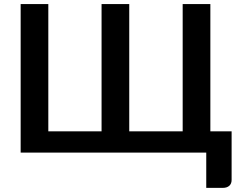

<svg xmlns="http://www.w3.org/2000/svg" viewBox="-20 -743 1174 935"><path d="M1004.4 -103.5H1107.9V133.3Q1107.9 151.4 1096.7 161.6Q1085 171.9 1065.4 171.9H984.4V0H80.6V-723.1H215.3V-103.5H474.6V-723.1H609.4V-103.5H869.6V-723.1H1004.4Z"/></svg>

Font: Lato-SemiBold
Style: Bold
Weight: 500
Designer: Lukasz Dziedzic with Adam Twardoch and Botio Nikoltchev
Foundry: tyPoland Lukasz Dziedzic
Version: ""